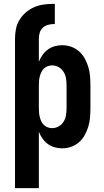

<svg xmlns="http://www.w3.org/2000/svg" viewBox="-20 -763 540 998"><path d="M58 215V-562Q58 -588 63 -613Q68 -638 81.5 -660Q95 -682 115 -699Q135 -716 158.5 -726Q182 -736 207.5 -739.5Q233 -743 259 -743H265V-638H259Q244 -638 228.5 -633.5Q213 -629 202 -618.5Q191 -608 186.5 -593Q182 -578 182 -562V-442Q189 -460 200.5 -476.5Q212 -493 228 -505Q244 -517 263.5 -522.5Q283 -528 303 -528Q327 -528 350 -520Q373 -512 391 -496Q409 -480 420.5 -459Q432 -438 439 -415Q446 -392 448 -368Q450 -344 450 -320V-200Q450 -176 448 -152Q446 -128 439 -105Q432 -82 420.5 -61Q409 -40 391 -24Q373 -8 350 0Q327 8 303 8Q283 8 263.5 2.5Q244 -3 228 -15Q212 -27 200.5 -43.5Q189 -60 182 -78V215ZM251 -97Q269 -97 285 -106Q301 -115 310.5 -130.5Q320 -146 323 -164Q326 -182 326 -200V-320Q326 -338 323 -356Q320 -374 310.5 -389.5Q301 -405 285 -414Q269 -423 251 -423Q239 -423 228 -419Q217 -415 208.5 -407Q200 -399 195 -388.5Q190 -378 187 -366.5Q184 -355 183 -343.5Q182 -332 182 -320V-200Q182 -188 183 -176.5Q184 -165 187 -153.5Q190 -142 195 -131.5Q200 -121 208.5 -113Q217 -105 228 -101Q239 -97 251 -97Z"/></svg>

Font: Iosevka SS18 Extrabold
Style: Regular
Weight: 800
Monospace: yes
Designer: Belleve Invis
Foundry: Belleve Invis
Version: Version 25.1.1; ttfautohint (v1.8.4)